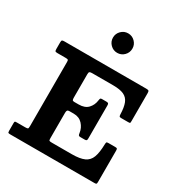

<svg xmlns="http://www.w3.org/2000/svg" viewBox="-229 -1179 1256 1338"><g transform="rotate(30 399.0 -510.5)"><path d="M118 -655H52Q37.5 -655 34.5 -659.5Q31.5 -664 31.5 -677.5V-729Q31.5 -743.5 36 -746.8Q40.5 -750 54 -750H712.5Q728 -750 732.2 -745.8Q736.5 -741.5 736.5 -726V-504.5Q736.5 -491.5 735 -488.2Q733.5 -485 720 -485H662.5Q651 -485 648.8 -490Q646.5 -495 646 -504.5Q644.5 -560.5 631.5 -593.5Q618.5 -626.5 587.5 -640.8Q556.5 -655 501.5 -655H332Q317.5 -655 312 -651.2Q306.5 -647.5 306.5 -632.5V-444.5Q306.5 -430 309.5 -424.5Q312.5 -419 324.5 -419H359.5Q409 -419 434.5 -446.2Q460 -473.5 465 -513Q466.5 -524 469 -528.5Q471.5 -533 480.5 -533H516.5Q528.5 -533 532.5 -529.2Q536.5 -525.5 536.5 -513.5V-248.5Q536.5 -236 533.2 -232Q530 -228 518 -228H482.5Q472.5 -228 469.2 -232.8Q466 -237.5 464.5 -249.5Q459.5 -288.5 432.8 -317.5Q406 -346.5 362 -346.5H327.5Q315.5 -346.5 311 -341Q306.5 -335.5 306.5 -321V-116Q306.5 -100.5 310.8 -97.8Q315 -95 331 -95H491.5Q556 -95 591.2 -111Q626.5 -127 640.5 -164.8Q654.5 -202.5 656 -267.5Q656.5 -282 658.8 -286Q661 -290 675 -290H727Q740 -290 743.2 -286.8Q746.5 -283.5 746.5 -270V-18.5Q746.5 -5.5 743.2 -2.8Q740 0 727.5 0H54Q40.5 0 36 -2Q31.5 -4 31.5 -18V-80Q31.5 -91.5 34.8 -93.2Q38 -95 49.5 -95H117Q134 -95 137.8 -98.5Q141.5 -102 141.5 -119.5V-635Q141.5 -649.5 137 -652.2Q132.5 -655 118 -655ZM411.5 -864.5Q379.5 -864.5 356.5 -887.5Q333.5 -910.5 333.5 -943Q333.5 -975 356.5 -998Q379.5 -1021 411.5 -1021Q444 -1021 466.8 -998Q489.5 -975 489.5 -943Q489.5 -910.5 466.8 -887.5Q444 -864.5 411.5 -864.5Z"/></g></svg>

Font: Besley
Style: Bold
Weight: 700
Designer: Owen Earl
Foundry: indestructible type*
Version: Version 2.001; ttfautohint (v1.8.3)